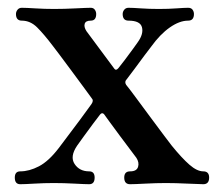

<svg xmlns="http://www.w3.org/2000/svg" viewBox="-20 -473 570 493"><path d="M32 0Q18 0 18 -17Q18 -33 32 -33Q55 -33 80 -46Q105 -59 131 -93Q166 -139 184 -163.5Q202 -188 208.5 -197Q215 -206 215 -206Q221 -215 216 -220Q212 -226 197 -246Q182 -266 164.5 -290Q147 -314 132.5 -333Q118 -352 115 -356Q93 -385 75.5 -402.5Q58 -420 36 -420Q21 -420 21 -437Q21 -443 25 -448Q29 -453 36 -453Q47 -453 70.5 -451.5Q94 -450 119 -450Q145 -450 174 -451.5Q203 -453 213 -453Q220 -453 223.5 -448Q227 -443 227 -437Q227 -420 213 -420Q200 -420 197.5 -412Q195 -404 202 -393L274 -296Q278 -291 284 -298Q289 -304 300 -318.5Q311 -333 321.5 -347.5Q332 -362 334 -365Q349 -386 344.5 -403Q340 -420 310 -420Q295 -420 295 -437Q295 -443 299 -448Q303 -453 310 -453Q321 -453 342 -451.5Q363 -450 388 -450Q413 -450 433 -451.5Q453 -453 463 -453Q471 -453 474.5 -448Q478 -443 478 -437Q478 -420 463 -420Q441 -420 416 -402.5Q391 -385 368 -353Q363 -347 350.5 -330Q338 -313 325 -295.5Q312 -278 305 -269Q299 -263 304 -255Q310 -248 327 -225Q344 -202 364 -175Q384 -148 400.5 -126Q417 -104 421 -99Q447 -67 466.5 -50Q486 -33 502 -33Q517 -33 517 -17Q517 0 502 0Q492 0 461.5 -1.5Q431 -3 406 -3Q381 -3 353 -1.5Q325 0 314 0Q299 0 299 -17Q299 -33 314 -33Q331 -33 334.5 -44.5Q338 -56 330 -68Q327 -72 315 -88Q303 -104 288 -124Q273 -144 261.5 -160Q250 -176 247 -180Q242 -185 237 -179Q232 -173 219.5 -156Q207 -139 194.5 -122Q182 -105 178 -99Q159 -71 171.5 -52Q184 -33 209 -33Q223 -33 223 -17Q223 0 209 0Q199 0 171.5 -1.5Q144 -3 118 -3Q93 -3 68 -1.5Q43 0 32 0Z"/></svg>

Font: Zen Old Mincho SemiBold
Style: Regular
Weight: 600
Version: Version 1.500